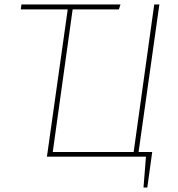

<svg xmlns="http://www.w3.org/2000/svg" viewBox="-20 -701 796 859"><path d="M600 -21H661L639 138H622L633 0H190L283 -659H73L76 -681H519L512 -659H305L216 -21H578L670 -681H693Z"/></svg>

Font: FiraGO Thin
Style: Italic
Weight: 100
Italic angle: -8°
Designer: bBox Type GmbH
Foundry: bBox Type GmbH
Version: Version 1.001